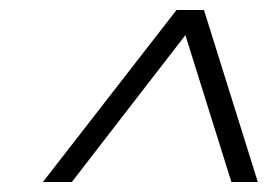

<svg xmlns="http://www.w3.org/2000/svg" viewBox="-20 -710 555 385"><path d="M66 -345 334 -690H389L497 -345H444L346 -658H366L124 -345Z"/></svg>

Font: Platypi Light
Style: Italic
Weight: 300
Italic angle: -13°
Designer: David Sargent
Foundry: Bolt Cutter Type
Version: Version 1.200